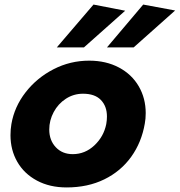

<svg xmlns="http://www.w3.org/2000/svg" viewBox="-20 -809 788 842"><path d="M615 -267Q619 -288 619 -313Q619 -378 588.5 -430.5Q558 -483 501.5 -513Q445 -543 371 -543Q288 -543 215 -505.5Q142 -468 92.5 -404.5Q43 -341 30 -265Q26 -242 26 -216Q26 -151 56 -99Q86 -47 142 -17Q198 13 272 13Q365 13 437.5 -22.5Q510 -58 555.5 -121.5Q601 -185 615 -267ZM449 -298Q449 -282 446 -265Q435 -210 394 -171.5Q353 -133 299 -133Q253 -133 224.5 -163.5Q196 -194 196 -241Q196 -281 215.5 -317.5Q235 -354 269 -376Q303 -398 344 -398Q396 -398 422.5 -370.5Q449 -343 449 -298ZM529 -762 390 -789 229 -601H348ZM748 -763 608 -789 449 -601H566Z"/></svg>

Font: Geom ExtraBold
Style: Bold Italic
Weight: 800
Italic angle: -10°
Version: Version 1.102